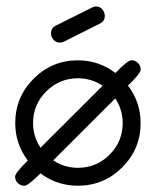

<svg xmlns="http://www.w3.org/2000/svg" viewBox="-20 -592 496 612"><path d="M314 -541.3Q314 -524.4 298.3 -516.8L184.1 -459.5Q177 -456.3 170.4 -456.3Q158.7 -456.3 150.6 -465.3Q142.6 -474.4 142.6 -485.8Q142.6 -502.7 158.2 -510.5L272.5 -567.6Q279.3 -571.5 285.9 -571.5Q298.1 -571.5 306 -562.3Q314 -553 314 -541.3ZM428.5 -370.8Q428.5 -358.2 387.9 -319.3Q428.2 -266.4 428.2 -199.7Q428.2 -117.2 369.6 -58.6Q311 0 228.3 0Q161.6 0 108.9 -39.6Q69.8 0.2 57.4 0.2Q45.7 0.2 36.9 -8.4Q28.1 -17.1 28.1 -28.8Q28.1 -41 68.6 -80.3Q28.6 -133.3 28.6 -199.7Q28.6 -282.5 87.2 -341.1Q145.8 -399.7 228.3 -399.7Q294.9 -399.7 347.9 -359.4Q386.7 -399.9 399.4 -399.9Q411.1 -399.9 419.8 -391.2Q428.5 -382.6 428.5 -370.8ZM307.1 -318.8Q271.2 -342.5 228.3 -342.5Q169.4 -342.5 127.4 -300.7Q85.4 -258.8 85.4 -199.7Q85.4 -157 109.1 -121.1ZM371.1 -199.7Q371.1 -242.7 347.4 -278.3L149.7 -80.8Q185.1 -57.1 228.3 -57.1Q287.4 -57.1 329.2 -98.9Q371.1 -140.6 371.1 -199.7Z"/></svg>

Font: EnergyBar
Style: Regular
Weight: 400
Italic angle: -10°
Version: 1.0 2000-03-28